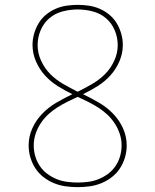

<svg xmlns="http://www.w3.org/2000/svg" viewBox="-20 -763 640 791"><path d="M300 8Q275 8 250 4.5Q225 1 202 -8.5Q179 -18 159 -33.5Q139 -49 125.5 -70Q112 -91 105 -115Q98 -139 98 -164Q98 -201 113.5 -235Q129 -269 155 -295.5Q181 -322 213 -340.5Q245 -359 278 -375Q247 -390 217.5 -408.5Q188 -427 165 -452.5Q142 -478 128 -510.5Q114 -543 114 -578Q114 -601 120.5 -624Q127 -647 139 -667Q151 -687 169 -702Q187 -717 208.5 -726.5Q230 -736 253.5 -739.5Q277 -743 300 -743Q323 -743 346.5 -739.5Q370 -736 391.5 -726.5Q413 -717 431 -702Q449 -687 461 -667Q473 -647 479.5 -624Q486 -601 486 -578Q486 -543 472 -510.5Q458 -478 435 -452.5Q412 -427 382.5 -408.5Q353 -390 322 -375Q355 -359 387 -340.5Q419 -322 445 -295.5Q471 -269 486.5 -235Q502 -201 502 -164Q502 -139 495 -115Q488 -91 474.5 -70Q461 -49 441 -33.5Q421 -18 398 -8.5Q375 1 350 4.5Q325 8 300 8ZM300 -385Q330 -400 359.5 -417Q389 -434 412.5 -457.5Q436 -481 450.5 -512.5Q465 -544 465 -577Q465 -609 452.5 -638.5Q440 -668 416.5 -688Q393 -708 362 -716Q331 -724 300 -724Q269 -724 238 -716Q207 -708 183.5 -688Q160 -668 147.5 -638.5Q135 -609 135 -577Q135 -544 149.5 -512.5Q164 -481 187.5 -457.5Q211 -434 240.5 -417Q270 -400 300 -385ZM300 -11Q322 -11 344.5 -14Q367 -17 387.5 -25.5Q408 -34 426 -47.5Q444 -61 456.5 -80Q469 -99 475 -120.5Q481 -142 481 -164Q481 -188 473.5 -211Q466 -234 453 -254Q440 -274 422.5 -290.5Q405 -307 384.5 -320Q364 -333 343 -343.5Q322 -354 300 -364Q278 -354 257 -343.5Q236 -333 215.5 -320Q195 -307 177.5 -290.5Q160 -274 147 -254Q134 -234 126.5 -211Q119 -188 119 -164Q119 -142 125 -120.5Q131 -99 143.5 -80Q156 -61 174 -47.5Q192 -34 212.5 -25.5Q233 -17 255.5 -14Q278 -11 300 -11Z"/></svg>

Font: Iosevka Etoile Thin
Style: Regular
Weight: 100
Designer: Belleve Invis
Foundry: Belleve Invis
Version: Version 22.1.2; ttfautohint (v1.8.4)